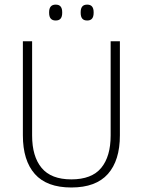

<svg xmlns="http://www.w3.org/2000/svg" viewBox="-20 -822 634 852"><path d="M296.5 10Q187.5 10 134.5 -50Q81.5 -110 81.5 -221.5V-639H122.5V-221Q122.5 -127.5 164.8 -76.8Q207 -26 296.5 -26Q387 -26 429 -76.8Q471 -127.5 471 -221V-639H512V-221.5Q512 -110 458.8 -50Q405.5 10 296.5 10ZM227 -731Q212.5 -731 205.2 -739.5Q198 -748 198 -765V-768Q198 -784.5 205.2 -793Q212.5 -801.5 227 -801.5Q242 -801.5 249 -793Q256 -784.5 256 -768V-765Q256 -748 249 -739.5Q242 -731 227 -731ZM367 -731Q352 -731 345 -739.5Q338 -748 338 -765V-768Q338 -784.5 345 -793Q352 -801.5 367 -801.5Q381.5 -801.5 388.5 -793Q395.5 -784.5 395.5 -768V-765Q395.5 -748 388.5 -739.5Q381.5 -731 367 -731Z"/></svg>

Font: Anek Devanagari ExtraLight
Style: Regular
Weight: 250
Designer: Kailash Malviya (Devanagari) & Yesha Goshar (Latin)
Foundry: Ek Type
Version: Version 1.003